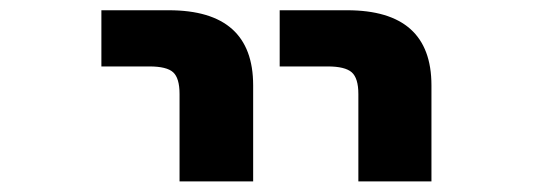

<svg xmlns="http://www.w3.org/2000/svg" viewBox="-20 -543 1040 367"><path d="M173.8 -416V-523.4H302.7Q463.9 -523.4 463.9 -379.9V-196.3H323.2V-363.3Q323.2 -393.6 311 -404.8Q298.8 -416 265.6 -416ZM514.6 -416V-523.4H643.6Q804.7 -523.4 804.7 -379.9V-196.3H665V-363.3Q665 -393.6 652.3 -404.8Q639.6 -416 606.4 -416Z"/></svg>

Font: GenEi Gothic M Regular
Style: Bold
Weight: 700
Designer: o_tamon (Modified); [Source Han Sans]
Ryoko NISHIZUKA  (kana & ideographs); Paul D. Hunt (Latin, Greek & Cyrillic); Wenl
Version: Version 1.1a;Original Version 1.004